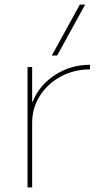

<svg xmlns="http://www.w3.org/2000/svg" viewBox="-20 -810 429 830"><path d="M99 -520H119V-370H121Q150 -442 218 -486Q286 -530 369 -530V-510Q301 -510 243.5 -479.5Q186 -449 152.5 -396Q119 -343 119 -280V0H99ZM204 -570 325 -790H348L227 -570Z"/></svg>

Font: Enso Thin
Style: Regular
Weight: 100
Designer: Coji Morishita
Foundry: UNDERFOREST DESIGN
Version: Version 1.000